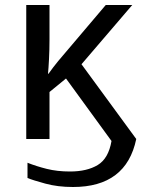

<svg xmlns="http://www.w3.org/2000/svg" viewBox="-20 -556 574 768"><path d="M272 192Q211 192 161.5 178.5Q112 165 90 156V95Q125 109 167 119.5Q209 130 260 130Q328 130 371 104Q414 78 426 8L244 -242L178 -188V0H85V-536H178V-397Q178 -357 176 -319Q174 -281 172 -261H174Q183 -274 193.5 -287.5Q204 -301 213 -312L403 -536H509L306 -299L525 0Q485 192 272 192Z"/></svg>

Font: Noto Sans
Style: Regular
Weight: 400
Designer: Monotype Design Team
Foundry: Monotype Imaging Inc.
Version: Version 2.007